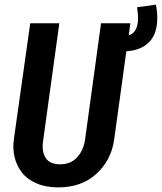

<svg xmlns="http://www.w3.org/2000/svg" viewBox="-20 -791 696 825"><path d="M655.8 -713.9Q655.8 -646.5 621.3 -610.6Q586.9 -574.7 522.9 -570.8L470.2 -189Q457.5 -102.1 394 -43.9Q330.6 14.2 230 14.2Q176.8 14.2 136.7 -3.2Q96.7 -20.5 74 -49.8Q51.3 -79.1 42.5 -116.5Q33.7 -153.8 40 -195.8L109.9 -690.9H234.9L165 -184.1Q158.7 -139.2 176.5 -112.1Q194.3 -85 237.8 -85Q283.7 -85 310.8 -114.3Q337.9 -143.6 345.2 -189L414.1 -690.9H540L533.2 -639.2Q573.2 -651.4 573.2 -713.9Q573.2 -730 568.8 -759.8L649.9 -771Q655.8 -742.7 655.8 -713.9Z"/></svg>

Font: Fira Sans Compressed Medium
Style: Italic
Weight: 500
Width: 3
Italic angle: -8°
Designer: Carrois Corporate & Edenspiekermann AG
Foundry: Carrois Corporate GbR & Edenspiekermann AG
Version: Version 4.203;PS 004.203;hotconv 1.0.88;makeotf.lib2.5.64775